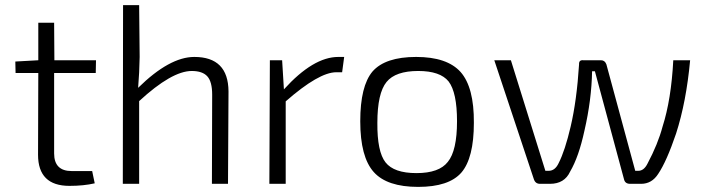

<svg xmlns="http://www.w3.org/2000/svg" viewBox="-20 -720 2755 752"><path d="M192 -119Q192 -50 261 -50H341L351 -2Q308 8 252 8Q129 8 129 -114L130 -434H41L40 -479L130 -484V-631H192L193 -484H356L355 -434H192Z M527 -497Q526 -436 521 -376Q644 -497 741 -497Q874 -497 875 -362L873 0H810L811 -349Q811 -400 792 -421Q773 -442 731 -442Q653 -442 525 -324V0H461L462 -700H525Z M1320 -437H1297Q1229 -437 1099 -323V0H1035L1037 -484H1085L1092 -370Q1207 -497 1305 -497H1328Z M1784 -438Q1837 -378 1836 -239Q1836 -101 1787 -44Q1738 12 1618 12Q1496 12 1444 -46Q1391 -105 1391 -245Q1391 -383 1439 -440Q1489 -497 1610 -497Q1731 -497 1784 -438ZM1494 -399Q1458 -355 1458 -239Q1457 -126 1490 -84Q1523 -42 1611 -42Q1700 -42 1734 -86Q1770 -130 1770 -245Q1770 -358 1737 -401Q1704 -442 1618 -442Q1529 -442 1494 -399Z M2129 -51Q2154 -51 2168 -81Q2193 -130 2215 -224Q2239 -326 2248 -468Q2247 -486 2265 -484H2334Q2349 -484 2355 -468L2468 -51H2480Q2502 -51 2516 -79Q2557 -156 2575 -224Q2609 -330 2617 -484H2683Q2668 -321 2628 -197Q2591 -88 2558 -39Q2533 0 2491 0H2448Q2428 0 2424 -18L2310 -441H2299Q2297 -329 2269 -208Q2247 -106 2213 -48Q2191 0 2134 0H2095Q2077 0 2071 -18L1916 -484H1981L2116 -51Z"/></svg>

Font: Taylor Sans Light
Style: Regular
Weight: 300
Italic angle: -8°
Designer: Natanael Gama
Version: Version 1.001 September 8, 2015